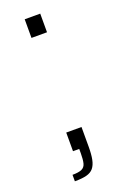

<svg xmlns="http://www.w3.org/2000/svg" viewBox="-125 -551 447 697"><g transform="rotate(-20 98.5 -202.5)"><path d="M38 105V80Q62 80 74 74.5Q86 69 89.5 55Q93 41 93 17V0H69V-72H128V4Q128 34 124 53.5Q120 73 110.5 84.5Q101 96 83.5 100.5Q66 105 38 105ZM68 -438V-510H128V-438Z"/></g></svg>

Font: Saira Expanded ExtraLight
Style: Regular
Weight: 250
Width: 7
Designer: Hector Gatti with collaboration of the Omnibus-Type team
Foundry: Omnibus-Type
Version: Version 1.101